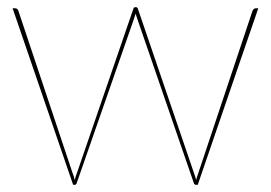

<svg xmlns="http://www.w3.org/2000/svg" viewBox="-20 -513 752 533"><path d="M15 -490H22Q26 -490 28 -487.8Q30 -485.5 31 -483L181 -34Q183 -28.5 184.8 -23.5Q186.5 -18.5 187.5 -13Q188.5 -18.5 190.2 -23.5Q192 -28.5 194 -34L350 -488Q351.5 -493 355 -493H358Q361.5 -493 363 -488L518 -34Q520 -28.5 521.8 -23Q523.5 -17.5 524.5 -13.5Q527 -23 531 -34L681 -483Q684.5 -490 690 -490H697L529 0H524Q519.5 0 518 -5L361 -461Q358 -469 356.5 -475Q355.5 -471.5 354.2 -468.2Q353 -465 352 -461L193 -5Q191.5 0 188 0H183Z"/></svg>

Font: Lato Hairline
Style: Regular
Weight: 250
Designer: Lukasz Dziedzic
Foundry: Lukasz Dziedzic
Version: Version 1.104; Western+Polish opensource